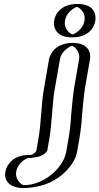

<svg xmlns="http://www.w3.org/2000/svg" viewBox="-20 -738 503 971"><path d="M223 -294 248 -438C256 -483 302 -521 347 -521C392 -521 423 -483 415 -438L390 -294C384 -259 383 -226 379 -190L375 -160C374 -125 367 -69 361 -34L350 29C345 57 334 79 320 98C284 146 235 185 173 202C163 205 154 208 145 209L131 211C121 212 111 213 100 213H92C48 210 17 172 28 125C38 82 83 43 129 46H134C139 45 143 45 147 44C162 44 177 32 184 22L194 -34C210 -123 207 -205 223 -294ZM274 -635C266 -588 298 -549 345 -549C391 -549 434 -586 442 -632C450 -679 419 -718 372 -718C326 -718 282 -681 274 -635ZM346 -34C352 -68 359 -124 360 -158L363 -189C367 -224 369 -258 375 -294L400 -438C406 -475 381 -506 344 -506C307 -506 269 -474 263 -438L238 -294C222 -205 225 -126 209 -34L198 26L195 32C181 48 161 59 132 61H126C89 59 51 90 43 126C34 164 60 195 96 198H103C113 198 122 197 131 196L146 194C154 193 163 191 172 188C223 174 266 144 298 104C312 82 330 62 335 29ZM289 -635C296 -673 331 -703 369 -703C408 -703 434 -671 427 -632C420 -594 385 -564 347 -564C308 -564 282 -596 289 -635ZM238 -294 263 -438C269 -474 307 -506 344 -506C381 -506 406 -475 400 -438L375 -294C369 -258 367 -224 363 -189L360 -158C359 -123 352 -68 346 -34L335 29C330 62 312 83 298 104C266 144 223 174 172 188C163 191 154 193 146 194L131 196C122 197 113 198 103 198H96C60 195 34 164 43 126C51 90 89 59 126 61H132C161 59 181 48 195 32L198 26L209 -34C225 -126 223 -207 238 -294ZM289 -635C282 -596 308 -564 347 -564C385 -564 420 -594 427 -632C434 -671 408 -703 369 -703C331 -703 296 -673 289 -635ZM361 -34C367 -69 374 -126 375 -160L379 -190C383 -226 384 -259 390 -294L415 -438C423 -483 392 -521 347 -521C302 -521 256 -483 248 -438L223 -294C207 -203 210 -124 194 -34L184 22L181 26V27C170 37 157 45 135 46H129C82 44 38 81 28 125C17 172 48 210 92 213H100C111 213 121 212 131 211L145 209C215 195 270 163 310 112C328 90 344 64 350 29ZM274 -635C282 -681 326 -718 372 -718C419 -718 450 -679 442 -632C434 -586 391 -549 345 -549C298 -549 266 -588 274 -635ZM258 -294 283 -438C290 -480 335 -505 344 -506C353 -505 387 -480 380 -438L355 -294C349 -259 347 -225 343 -190L340 -159C339 -124 332 -69 326 -34L315 29C310 55 300 77 287 94C283 99 280 103 277 108C244 149 199 178 156 190C149 192 139 194 136 195L122 197C116 198 110 198 103 198H99C85 195 53 167 63 125C72 86 113 62 122 61H137C180 56 198 49 216 29V27L219 24L229 -34C245 -125 242 -206 258 -294ZM309 -635C318 -683 365 -703 369 -703C374 -703 416 -681 407 -632C398 -584 351 -564 347 -564C342 -564 300 -586 309 -635ZM381 -34C387 -68 394 -125 395 -159L398 -189C402 -224 404 -258 410 -294L435 -438C441 -473 426 -521 347 -521C268 -521 234 -472 228 -438L203 -294C187 -204 190 -125 174 -34L164 24L161 28V30C149 43 138 45 132 46H130C54 43 16 90 8 126C-1 165 16 208 90 213H100C113 213 127 212 140 210L155 208C232 196 293 156 331 108C348 87 364 62 370 29ZM254 -635C248 -598 264 -549 345 -549C425 -549 456 -596 462 -632C468 -669 453 -718 372 -718C292 -718 260 -671 254 -635Z"/></svg>

Font: Blanket
Style: Black
Weight: 900
Foundry: Cannot Into Space Fonts
Version: Version 0.9